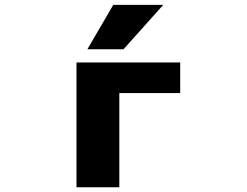

<svg xmlns="http://www.w3.org/2000/svg" viewBox="-20 -788 1040 810"><path d="M483.4 2H302.7V-524.4H740.2V-395.5H483.4ZM458 -767.6H668.9L501 -580.1H348.6Z"/></svg>

Font: GenEi Gothic M Heavy
Style: Regular
Weight: 800
Designer: o_tamon (Modified); [Source Han Sans]
Ryoko NISHIZUKA  (kana & ideographs); Paul D. Hunt (Latin, Greek & Cyrillic); Wenl
Version: Version 1.1a;Original Version 1.004